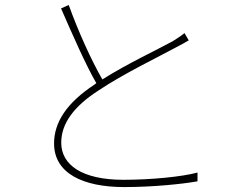

<svg xmlns="http://www.w3.org/2000/svg" viewBox="-20 -743 996 771"><path d="M720.9 -610.1C706 -598 692.1 -589.1 672.9 -577.1C615.1 -545.1 490.1 -486.9 391 -424C348 -498.9 295.1 -614 256 -723L225.1 -709.2C271.3 -603.3 324.9 -481.2 366.8 -409.1L359 -403.1C247.9 -329.9 197.1 -251.8 197.1 -166.9C197.1 -46.9 313.2 8.2 479 8.2C593 8.2 712 -3.9 773.1 -14.9V-50.1C710.2 -33 584.9 -21 475.9 -21C308.9 -21 225.9 -81 225.9 -170.1C225.9 -248.2 278.1 -317.1 376.1 -380C474.1 -446 619.3 -516 687.1 -552.9C708.1 -563.9 724.8 -572.8 737.9 -581Z"/></svg>

Font: Karasuma Gothic
Style: Thin
Weight: 200
Designer: Rasmus Andersson / Ryoko Ishizuka
Foundry: rsms
Version: Version 1.00